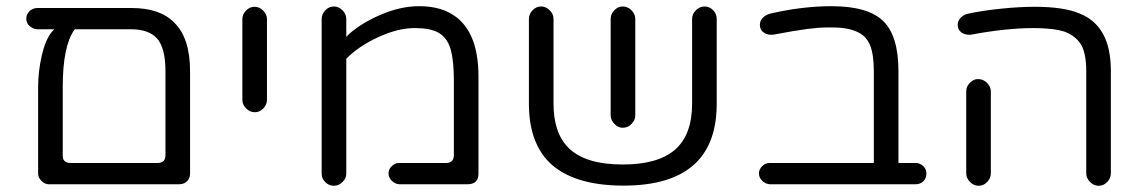

<svg xmlns="http://www.w3.org/2000/svg" viewBox="-20 -597 3673 617"><path d="M402.3 -571.3H101.6Q85 -571.3 74.7 -561Q64.5 -550.8 64.5 -537.1Q64.5 -519.5 80.1 -509.8Q88.9 -502.9 101.6 -502.9H154.3L145.5 -493.2Q126 -468.8 114.3 -418.9Q102.5 -367.2 102.5 -317.4V-39.1Q102.5 -26.4 113.3 -15.6Q124 -4.9 136.7 -4.9H555.7Q571.3 -4.9 581.1 -14.6Q590.8 -24.4 590.8 -39.1V-368.2Q590.8 -474.6 540 -524.4Q494.1 -571.3 402.3 -571.3ZM511.7 -368.2V-98.6Q511.7 -85.9 505.4 -79.6Q499 -73.2 486.3 -73.2H207Q187.5 -73.2 182.6 -87.9Q181.6 -92.8 181.6 -98.6V-317.4Q181.6 -448.2 218.8 -501L220.7 -502.9H402.3Q458 -502.9 485.4 -472.7Q511.7 -441.4 511.7 -368.2Z M837.9 -276.4V-535.2Q837.9 -550.8 825.7 -563Q813.5 -575.2 797.9 -575.2Q782.2 -575.2 770.5 -563Q758.8 -550.8 758.8 -535.2V-276.4Q758.8 -260.7 771 -248.5Q783.2 -236.3 798.8 -236.3Q814.5 -236.3 826.2 -248.5Q837.9 -260.7 837.9 -276.4Z M1482.4 -4.9Q1517.6 -4.9 1517.6 -39.1V-350.6Q1517.6 -506.8 1424.8 -555.7Q1384.8 -577.1 1326.7 -577.1Q1268.6 -577.1 1206.1 -550.8Q1143.6 -524.4 1102.5 -488.3L1092.8 -478.5V-536.1Q1092.8 -551.8 1080.6 -564Q1068.4 -576.2 1052.7 -576.2Q1037.1 -576.2 1025.4 -564Q1013.7 -551.8 1013.7 -536.1V-39.1Q1013.7 -23.4 1025.4 -11.7Q1037.1 0 1052.7 0Q1069.3 0 1081.1 -12.7Q1092.8 -23.4 1092.8 -39.1V-408.2Q1131.8 -448.2 1195.3 -477.5Q1258.8 -506.8 1312.5 -506.8Q1362.3 -506.8 1388.7 -492.2Q1417 -475.6 1427.7 -440.4Q1438.5 -402.3 1438.5 -340.8V-98.6Q1438.5 -85.9 1432.1 -79.6Q1425.8 -73.2 1413.1 -73.2H1262.7Q1249 -73.2 1238.3 -62.5Q1228.5 -52.7 1228.5 -39.6Q1228.5 -26.4 1239.3 -15.6Q1250 -5.9 1262.7 -4.9Z M2204.1 -536.1V-263.7Q2204.1 -164.1 2149.4 -116.2Q2094.7 -68.4 1981.4 -68.4Q1860.4 -68.4 1806.6 -122.1Q1758.8 -169.9 1758.8 -263.7V-536.1Q1758.8 -551.8 1746.6 -564Q1734.4 -576.2 1718.8 -576.2Q1703.1 -576.2 1691.4 -564Q1679.7 -551.8 1679.7 -536.1V-263.7Q1679.7 -140.6 1745.1 -75.2Q1821.3 -1 1981.9 -0.5Q2142.6 0 2217.8 -75.2Q2283.2 -140.6 2283.2 -263.7V-536.1Q2283.2 -552.7 2271.5 -564.5Q2259.8 -576.2 2244.1 -576.2Q2228.5 -576.2 2216.3 -564Q2204.1 -551.8 2204.1 -536.1ZM1980.5 -186.5Q1986.3 -186.5 1989.7 -187.5Q1993.2 -188.5 1997.1 -189.5Q2003.9 -192.4 2009.8 -199.2Q2021.5 -210.9 2021.5 -226.6V-536.1Q2021.5 -551.8 2009.3 -564Q1997.1 -576.2 1981.4 -576.2Q1965.8 -576.2 1954.1 -564Q1942.4 -551.8 1942.4 -536.1V-226.6Q1942.4 -210.9 1954.6 -198.7Q1966.8 -186.5 1980.5 -186.5Z M2921.9 -73.2H2867.2V-368.2Q2867.2 -480.5 2819.3 -528.3Q2770.5 -577.1 2652.3 -577.1Q2556.6 -577.1 2453.1 -552.7Q2439.5 -548.8 2430.7 -539.1Q2421.9 -529.3 2421.9 -517.6Q2421.9 -501 2434.6 -492.2Q2445.3 -485.4 2457 -485.4Q2460 -485.4 2463.9 -485.4Q2536.1 -499 2574.2 -503.9Q2612.3 -508.8 2639.2 -508.8Q2666 -508.8 2680.7 -507.8Q2733.4 -502.9 2758.8 -478.5Q2769.5 -466.8 2775.4 -453.1Q2788.1 -422.9 2788.1 -368.2V-73.2H2453.1Q2439.5 -73.2 2429.2 -63Q2418.9 -52.7 2418.9 -39.6Q2418.9 -26.4 2429.7 -15.6Q2440.4 -5.9 2453.1 -4.9H2921.9Q2937.5 -4.9 2947.3 -14.6Q2957 -24.4 2957 -39.1Q2957 -57.6 2941.4 -67.4Q2933.6 -73.2 2921.9 -73.2Z M3549.8 -40V-368.2Q3549.8 -443.4 3524.4 -488.3Q3500 -533.2 3449.2 -553.7Q3397.5 -575.2 3305.7 -575.2Q3256.8 -575.2 3198.7 -569.3Q3140.6 -563.5 3088.9 -552.7Q3075.2 -548.8 3066.4 -539.1Q3057.6 -529.3 3057.6 -517.6Q3057.6 -501 3070.3 -492.2Q3081.1 -485.4 3092.8 -485.4Q3095.7 -485.4 3099.6 -485.4Q3212.9 -506.8 3301.8 -506.8Q3365.2 -506.8 3401.4 -495.1Q3437.5 -481.4 3455.1 -452.1Q3470.7 -422.9 3470.7 -368.2V-40Q3470.7 -24.4 3482.9 -12.2Q3495.1 0 3510.7 0Q3526.4 0 3538.1 -12.2Q3549.8 -24.4 3549.8 -40ZM3164.1 -40V-302.7Q3164.1 -318.4 3151.9 -330.6Q3139.6 -342.8 3124 -342.8Q3113.3 -342.8 3107.4 -338.9Q3085 -325.2 3085 -302.7V-40Q3085 -24.4 3097.2 -12.2Q3109.4 0 3125 0Q3140.6 0 3152.3 -12.2Q3164.1 -24.4 3164.1 -40Z"/></svg>

Font: FakePearl
Style: Light
Weight: 350
Version: Version 1.2